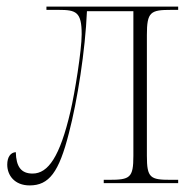

<svg xmlns="http://www.w3.org/2000/svg" viewBox="-20 -556 588 583"><path d="M70 7C129 7 159 -33 189 -151C215 -250 239 -403 244 -522H385V-83C385 -16 375 -10 311 -10H295V0H521V-10H498C436 -10 426 -16 426 -83V-450C426 -520 437 -526 500 -526H521V-536H121V-526H158C211 -526 228 -520 228 -452C228 -403 207 -273 194 -218C162 -80 126 -29 79 -29C44 -29 29 -50 28 -94C12 -93 2 -79 2 -56C2 -24 24 7 70 7Z"/></svg>

Font: Noto Serif Display SemiCondensed ExtraLight
Style: Regular
Weight: 200
Width: 4
Designer: Monotype Design Team
Foundry: Monotype Imaging Inc.
Version: Version 2.009